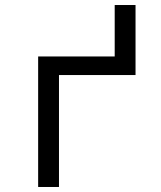

<svg xmlns="http://www.w3.org/2000/svg" viewBox="-20 -745 640 765"><path d="M132 0V-520H437V-725H520V-446H215V0Z"/></svg>

Font: Zed Sans Extended
Style: Regular
Weight: 400
Width: 7
Designer: Belleve Invis
Foundry: Belleve Invis
Version: Version 1.0.0; ttfautohint (v1.8.4)